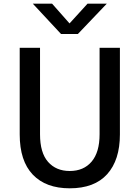

<svg xmlns="http://www.w3.org/2000/svg" viewBox="-20 -1023 769 1061"><path d="M88.9 -280.3V-758.8H201.2V-281.2Q201.2 -178.7 245.6 -128.4Q290 -78.1 365.2 -78.1Q442.4 -78.1 486.3 -129.9Q530.3 -181.6 530.3 -281.2V-758.8H642.6V-280.3Q642.6 -138.7 572.3 -60.5Q502 17.6 365.2 17.6Q233.4 17.6 161.1 -58.1Q88.9 -133.8 88.9 -280.3ZM161.1 -1002.9H267.6L364.3 -893.6L463.9 -1002.9H570.3L410.2 -835H317.4Z"/></svg>

Font: Gothic A1 SemiBold
Style: Regular
Weight: 600
Version: Version 2.50